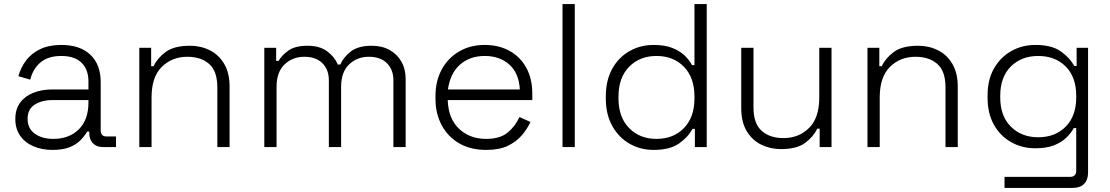

<svg xmlns="http://www.w3.org/2000/svg" viewBox="-20 -720 5435 940"><path d="M237 14Q186 14 144.5 -3.5Q103 -21 79 -55Q55 -89 55 -137Q55 -186 79 -218Q103 -250 144 -266Q185 -282 235 -282H413V-321Q413 -380 379 -413Q345 -446 280 -446Q216 -446 178.5 -414.5Q141 -383 128 -330L70 -347Q82 -390 108 -424.5Q134 -459 177 -479.5Q220 -500 280 -500Q372 -500 422.5 -452Q473 -404 473 -318V-82Q473 -52 501 -52H548V0H484Q453 0 435 -18.5Q417 -37 417 -69V-76H407Q394 -54 373.5 -33Q353 -12 320 1Q287 14 237 14ZM241 -40Q318 -40 365.5 -86.5Q413 -133 413 -218V-230H236Q184 -230 149.5 -207.5Q115 -185 115 -138Q115 -91 150.5 -65.5Q186 -40 241 -40Z M662 0V-486H720V-396H732Q750 -435 791 -465.5Q832 -496 910 -496Q963 -496 1007 -474Q1051 -452 1077.5 -407.5Q1104 -363 1104 -296V0H1044V-292Q1044 -372 1004 -407Q964 -442 897 -442Q822 -442 772 -392.5Q722 -343 722 -243V0Z M1274 0V-486H1332V-422H1344Q1359 -449 1392 -472.5Q1425 -496 1486 -496Q1545 -496 1581.5 -469Q1618 -442 1634 -404H1646Q1663 -442 1699 -469Q1735 -496 1800 -496Q1850 -496 1887 -475.5Q1924 -455 1945 -418.5Q1966 -382 1966 -333V0H1906V-327Q1906 -379 1874.5 -410.5Q1843 -442 1786 -442Q1728 -442 1689 -404.5Q1650 -367 1650 -295V0H1590V-327Q1590 -379 1558.5 -410.5Q1527 -442 1470 -442Q1412 -442 1373 -404.5Q1334 -367 1334 -295V0Z M2360 14Q2285 14 2229.5 -17.5Q2174 -49 2143 -106Q2112 -163 2112 -237V-249Q2112 -324 2143 -380.5Q2174 -437 2228.5 -468.5Q2283 -500 2353 -500Q2421 -500 2473.5 -471.5Q2526 -443 2556 -389.5Q2586 -336 2586 -262V-230H2172Q2175 -139 2227.5 -89.5Q2280 -40 2360 -40Q2428 -40 2465.5 -71Q2503 -102 2523 -147L2577 -123Q2562 -90 2535.5 -58.5Q2509 -27 2467 -6.5Q2425 14 2360 14ZM2173 -282H2525Q2521 -361 2474 -403.5Q2427 -446 2353 -446Q2280 -446 2232 -403.5Q2184 -361 2173 -282Z M2734 0V-700H2794V0Z M3180 14Q3115 14 3062 -16.5Q3009 -47 2977.5 -103.5Q2946 -160 2946 -237V-249Q2946 -326 2977 -382.5Q3008 -439 3061.5 -469.5Q3115 -500 3180 -500Q3234 -500 3271 -485.5Q3308 -471 3331.5 -448.5Q3355 -426 3368 -401H3380V-700H3440V0H3382V-89H3370Q3349 -49 3304.5 -17.5Q3260 14 3180 14ZM3194 -40Q3277 -40 3328.5 -93Q3380 -146 3380 -239V-247Q3380 -340 3328.5 -393Q3277 -446 3194 -446Q3112 -446 3060 -393Q3008 -340 3008 -247V-239Q3008 -146 3060 -93Q3112 -40 3194 -40Z M3803 10Q3751 10 3706.5 -12Q3662 -34 3635.5 -78.5Q3609 -123 3609 -190V-486H3669V-194Q3669 -115 3709 -79.5Q3749 -44 3816 -44Q3891 -44 3941 -93.5Q3991 -143 3991 -243V-486H4051V0H3993V-90H3981Q3963 -51 3922 -20.5Q3881 10 3803 10Z M4227 0V-486H4285V-396H4297Q4315 -435 4356 -465.5Q4397 -496 4475 -496Q4528 -496 4572 -474Q4616 -452 4642.5 -407.5Q4669 -363 4669 -296V0H4609V-292Q4609 -372 4569 -407Q4529 -442 4462 -442Q4387 -442 4337 -392.5Q4287 -343 4287 -243V0Z M4815 -241V-253Q4815 -330 4846.5 -385Q4878 -440 4931 -470Q4984 -500 5049 -500Q5129 -500 5173.5 -468.5Q5218 -437 5239 -397H5251V-486H5307V124Q5307 160 5288 180Q5269 200 5230 200H4898V146H5218Q5249 146 5249 116V-93H5237Q5224 -69 5200.5 -46Q5177 -23 5140 -8.5Q5103 6 5049 6Q4984 6 4930.5 -24Q4877 -54 4846 -109.5Q4815 -165 4815 -241ZM5063 -48Q5146 -48 5197.5 -100Q5249 -152 5249 -243V-251Q5249 -343 5197.5 -394.5Q5146 -446 5063 -446Q4981 -446 4929 -394.5Q4877 -343 4877 -251V-243Q4877 -152 4929 -100Q4981 -48 5063 -48Z"/></svg>

Font: Space Grotesk Light Light
Style: Regular
Weight: 300
Version: Version 2.000